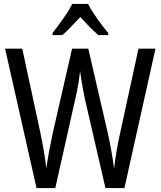

<svg xmlns="http://www.w3.org/2000/svg" viewBox="-20 -963 822 983"><path d="M431 -943H350C329 -900 285 -840 249 -794V-783H299C326 -806 358 -841 391 -876C423 -841 454 -808 484 -783H534V-794C499 -836 453 -898 431 -943ZM776 -714H689L594 -277C582 -222 571 -161 564 -100C556 -162 545 -222 533 -277L432 -714H349L249 -277C237 -221 225 -157 217 -100C213 -145 202 -208 188 -277L94 -714H6L167 0H263L366 -459C378 -509 386 -564 390 -599C397 -546 407 -493 414 -459L520 0H617Z"/></svg>

Font: Noto Sans Lao Looped Condensed
Style: Regular
Weight: 400
Width: 3
Designer: Mark Frömberg, Ben Mitchell
Foundry: The Fontpad Ltd
Version: Version 1.002